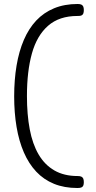

<svg xmlns="http://www.w3.org/2000/svg" viewBox="-20 -782 482 962"><path d="M368 160Q302 160 250.5 139Q199 118 161.5 78Q124 38 99.5 -18.5Q75 -75 63 -146Q51 -217 51 -299Q51 -382 63 -453.5Q75 -525 99.5 -582Q124 -639 161.5 -679Q199 -719 251 -740.5Q303 -762 369 -762Q381 -762 387.5 -759Q394 -756 397 -749.5Q400 -743 400 -732Q400 -721 397.5 -714.5Q395 -708 389 -705Q383 -702 373 -702H368Q277 -702 221 -653Q165 -604 140 -514.5Q115 -425 115 -301Q115 -208 129 -134Q143 -60 173.5 -8Q204 44 252.5 72Q301 100 369 100Q381 100 387.5 103Q394 106 397 112.5Q400 119 400 131Q400 142 397 148.5Q394 155 387 157.5Q380 160 368 160Z"/></svg>

Font: Fredoka SemiExpanded Light
Style: Regular
Weight: 300
Width: 6
Designer: Ben Nathan
Foundry: Milena B. Brandão, Ben Nathan
Version: Version 2.001